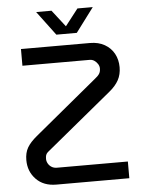

<svg xmlns="http://www.w3.org/2000/svg" viewBox="-59 -927 727 973"><g transform="rotate(-5 304.5 -440.0)"><path d="M188 0Q123 0 85 -39.5Q47 -79 47 -137Q47 -174 62 -200Q77 -226 111 -254L428 -516Q445 -529 452 -540Q459 -551 459 -567Q459 -579 452 -590Q445 -601 434.5 -608Q424 -615 411 -615H69V-700H420Q463 -700 494.5 -682Q526 -664 542.5 -633.5Q559 -603 559 -565Q559 -528 543.5 -499.5Q528 -471 496 -445L179 -184Q167 -175 159.5 -168Q152 -161 149.5 -153.5Q147 -146 147 -134Q147 -122 153.5 -110.5Q160 -99 171.5 -92Q183 -85 198 -85H559V0ZM254 -757 162 -880H240L306 -795L372 -880H450L358 -757Z"/></g></svg>

Font: MuseoModerno Thin
Style: Regular
Weight: 400
Version: Version 1.003